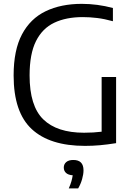

<svg xmlns="http://www.w3.org/2000/svg" viewBox="-20 -770 714 1022"><path d="M432.5 6.5Q245 6.5 148.8 -83Q52.5 -172.5 52.5 -368.5Q52.5 -503 97 -587Q141.5 -671 223 -710.2Q304.5 -749.5 415.5 -749.5Q498 -749.5 581 -727.5V-657Q536 -669.5 497 -674.2Q458 -679 420 -679Q332 -679 268.8 -649Q205.5 -619 171.5 -551Q137.5 -483 137.5 -368.5Q137.5 -205.5 210.5 -134.5Q283.5 -63.5 427.5 -63.5Q478 -63.5 521 -69V-360H598V-8Q551 -0.5 512 3Q473 6.5 432.5 6.5ZM346 233Q355.5 211.5 360.2 194.8Q365 178 367 163Q343.5 161.5 331.5 150.5Q319.5 139.5 319.5 122Q319.5 104 332.5 92.8Q345.5 81.5 370.5 81.5Q424.5 81.5 424.5 136.5Q424.5 157.5 417 183.8Q409.5 210 396 233Z"/></svg>

Font: Encode Sans
Style: Regular
Weight: 400
Designer: Multiple Designers
Foundry: Impallari Type
Version: Version 3.002; ttfautohint (v1.8.3) -l 8 -r 50 -G 200 -x 14 